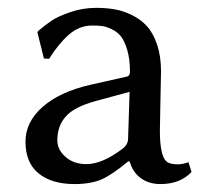

<svg xmlns="http://www.w3.org/2000/svg" viewBox="-20 -459 521 489"><path d="M310.1 -225.1 225.1 -202.1Q169.4 -187 147.7 -162.6Q126 -138.2 126 -102.1Q126 -77.6 147 -59.3Q168 -41 200.2 -41Q240.2 -41 292 -80.1Q306.2 -90.8 306.2 -106ZM310.1 -47.9H306.2Q265.6 -13.7 238.3 -2Q210.9 9.8 169.9 9.8Q111.8 9.8 78.4 -17.3Q44.9 -44.4 44.9 -98.1Q44.9 -148.9 89.4 -187.5Q133.3 -225.6 210.9 -243.2L304.2 -264.2Q311 -266.6 311 -275.9Q311 -308.1 304.2 -331.3Q297.4 -354.5 288.1 -366.2Q278.8 -377.9 264.2 -384.8Q249.5 -391.6 239.3 -392.8Q229 -394 214.8 -394Q182.1 -394 155.8 -371.1Q129.4 -348.1 105 -309.1L91.8 -310.1L75.2 -377L78.1 -380.9Q96.2 -396 111.1 -406.2Q126 -416.5 158 -427.7Q189.9 -439 225.1 -439Q250 -439 271.7 -435.3Q293.5 -431.6 315.9 -420.7Q338.4 -409.7 354.2 -392.3Q370.1 -375 380.1 -345.5Q390.1 -315.9 390.1 -276.9Q390.1 -273.4 388.7 -208Q387.2 -142.6 387.2 -126Q387.2 -63 403.8 -47.9Q412.6 -40.5 433.1 -40.5Q445.3 -40.5 460 -45.9L467.8 -21Q439 9.8 388.2 9.8Q359.9 9.8 339.1 -4.9Q318.4 -19.5 310.1 -47.9Z"/></svg>

Font: Linux Biolinum G
Style: Regular
Weight: 400
Designer: Philipp H. Poll
Foundry: Philipp H. Poll
Version: Version 1.1.0 ; ttfautohint (v1.6)